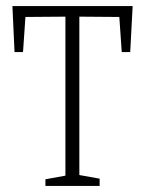

<svg xmlns="http://www.w3.org/2000/svg" viewBox="-20 -614 478 634"><path d="M130 -22 196 -34V-559L64 -558L56 -442H28L21 -594H418L410 -442H382L374 -558L242 -559V-36L309 -24V0H130Z"/></svg>

Font: Grenze ExtraLight
Style: Regular
Weight: 275
Designer: Renata Polastri
Foundry: Omnibus-Type
Version: Version 1.002; ttfautohint (v1.8)